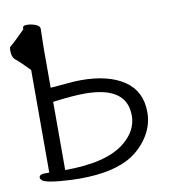

<svg xmlns="http://www.w3.org/2000/svg" viewBox="-81 -775 766 857"><g transform="rotate(-10 302.0 -346.5)"><path d="M82 -503Q44 -543 17 -565Q5 -577 5 -606Q5 -617 8 -621L35 -645Q64 -673 79 -688V-695Q79 -705 98 -705Q117 -705 136.5 -697.5Q156 -690 156 -677L154 -588V-410Q185 -412 225 -416Q265 -420 292 -420Q417 -420 488.5 -371.5Q560 -323 560 -228Q560 -172 530.5 -123.5Q501 -75 452 -42Q368 12 211 12L174 11Q64 6 44 -10Q36 -17 36 -23Q36 -36 56 -38H82ZM299 -358Q243 -358 154 -346V-37Q339 -37 423 -103Q489 -155 489 -225Q489 -358 299 -358Z"/></g></svg>

Font: QiushuiShotai Bright
Style: Regular
Weight: 400
Designer: Christian Thalmann (Catharsis Fonts)
Version: Version 1.250;